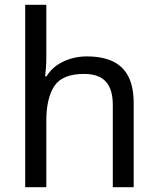

<svg xmlns="http://www.w3.org/2000/svg" viewBox="-20 -780 658 800"><path d="M173 -537Q173 -518 171.5 -498Q170 -478 168 -462H174Q191 -490 217 -508Q243 -526 275 -535.5Q307 -545 341 -545Q406 -545 449.5 -524.5Q493 -504 515 -461Q537 -418 537 -349V0H450V-343Q450 -408 421 -440Q392 -472 330 -472Q240 -472 206.5 -421.5Q173 -371 173 -277V0H85V-760H173Z"/></svg>

Font: hexlsinhala05
Style: Book
Weight: 400
Designer: Jelle Bosma - Monotype Design Team
Foundry: Monotype Imaging Inc.
Version: Version 2.003